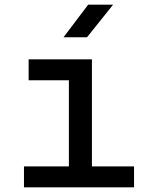

<svg xmlns="http://www.w3.org/2000/svg" viewBox="-20 -805 640 825"><path d="M253 -645H354L466 -785H359ZM83 0H556V-90H375V-550H103V-460H276V-90H83Z"/></svg>

Font: JetBrains Mono Medium
Style: Regular
Weight: 436
Monospace: yes
Designer: Philipp Nurullin, Konstantin Bulenkov
Foundry: JetBrains
Version: Version 2.305